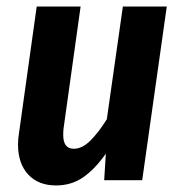

<svg xmlns="http://www.w3.org/2000/svg" viewBox="-20 -550 551 586"><path d="M35 -109Q35 -126 38 -144L92 -530H226L174 -158Q173 -151 173 -138Q173 -96 205 -96Q231 -96 256 -121Q281 -146 306 -186L355 -530H489L414 0H298L303 -81Q270 -34 234 -9Q198 16 151 16Q97 16 66 -17.5Q35 -51 35 -109Z"/></svg>

Font: Fira Sans Condensed SemiBold
Style: Italic
Weight: 600
Width: 3
Italic angle: -8°
Designer: bBox Type GmbH & Carrois Corporate GbR & Edenspiekermann AG
Foundry: bBox Type GmbH & Carrois Corporate GbR & Edenspiekermann AG
Version: Version 4.301